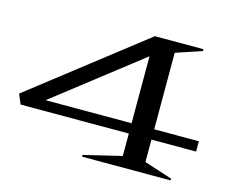

<svg xmlns="http://www.w3.org/2000/svg" viewBox="-87 -726 1038 852"><g transform="rotate(15 431.5 -300.0)"><path d="M835 -152.8H629.9V-49.8L759.8 -7.8L757.8 0H353L351.1 -7.8L525.9 -49.8V-152.8H28.8L9.8 -198.2L525.9 -600.1H748L750 -591.8L629.9 -551.8V-200.2H835ZM130.9 -200.2H525.9V-507.8Z"/></g></svg>

Font: Halibut Exp
Style: Regular
Weight: 400
Width: 7
Designer: Matteo Maggi
Foundry: Collletttivo
Version: Version 3.080 | FøM Fix